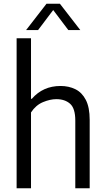

<svg xmlns="http://www.w3.org/2000/svg" viewBox="-20 -1014 568 1034"><path d="M69.5 0V-808H147V-482H151.5Q211.5 -551 306 -551Q350.5 -551 386 -533.5Q421.5 -516 442.2 -476Q463 -436 463 -368V0H385.5V-364.5Q385.5 -430.5 357.5 -455.2Q329.5 -480 283.5 -480Q250 -480 211.5 -464Q173 -448 147 -408.5V0ZM120.5 -852 230.5 -994H302.5L412.5 -852H348L266.5 -960L185 -852Z"/></svg>

Font: Encode Sans SemiCondensed SemiCondensed
Style: Regular
Weight: 400
Width: 4
Designer: Multiple Designers
Foundry: Impallari Type
Version: Version 3.000; ttfautohint (v1.8.3) -l 8 -r 50 -G 200 -x 14 